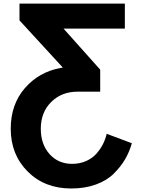

<svg xmlns="http://www.w3.org/2000/svg" viewBox="-20 -820 804 1073"><path d="M40 -100.6Q40 -236.3 118.7 -327.1Q197.3 -418 319.3 -440.4L331.1 -442.4L88.9 -706.1V-799.8H677.7V-660.2H335L540 -430.7V-307.6H413.1Q324.2 -307.6 266.1 -250Q208 -192.4 208 -100.6Q208 -13.7 256.8 41Q305.7 95.7 382.8 95.7Q425.8 95.7 460.9 80.1Q496.1 64.5 518.6 39.1Q541 13.7 555.2 -14.2Q569.3 -42 576.2 -72.3L716.8 -19.5Q703.1 29.3 678.7 70.8Q654.3 112.3 615.2 150.9Q576.2 189.5 515.1 211.4Q454.1 233.4 377.9 233.4Q229.5 233.4 134.8 138.7Q40 43.9 40 -100.6Z"/></svg>

Font: Gothic A1 Black
Style: Regular
Weight: 900
Version: Version 2.50